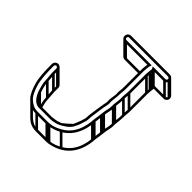

<svg xmlns="http://www.w3.org/2000/svg" viewBox="-197 -821 1090 1090"><g transform="rotate(45 348.0 -276.0)"><path d="M68 -253.5C54.4 -253.5 42.5 -241.6 42.5 -228V-217C42.5 -170 44.3 -118 56.8 -77.8C64.8 -52.4 76.9 -18.9 96 0.2C114.8 19.1 138.9 36.5 177 36.5H258.4C264.2 35.8 269.9 35.5 275 35.5H275.4C378.3 18.4 435.8 -48.2 447.5 -154.6V-155C447.5 -158.6 447.8 -163.1 448.4 -168C449 -172.6 455.3 -217.5 455.3 -217.5C456.1 -221.4 456.6 -227.5 457.5 -235.2C459.9 -256.8 467.5 -276.5 467.5 -302V-302.6C466.9 -306 466.8 -309.5 467.5 -314.1C469.7 -334.2 472.5 -353.1 472.5 -379.4C472.5 -393.3 475.5 -404.5 475.5 -421V-561C475.5 -567.9 476.1 -576.2 477.4 -586.1L479.4 -602.9C479.7 -604.6 479.8 -605.5 479.8 -607.5H559C572.4 -607.5 584.5 -618.3 584.5 -632.5C584.5 -646.3 572.9 -658.5 559 -658.5L247 -658.5C232.3 -658.5 221.5 -646.5 221.5 -632.5C221.5 -618.2 232.8 -607.5 247 -607.5H428.4L426.5 -592.9C425 -580.6 424.5 -570.1 424.5 -561V-421C424.5 -405.2 421.5 -395.3 421.5 -378V-377.6C424.7 -351.8 413.7 -329.3 416.5 -300.6C416.5 -297.9 416.3 -294.9 415.7 -290.6C410.5 -269.3 409 -246.3 404.6 -225.3L397.5 -174.9C396.5 -167.7 396.5 -161.7 396.5 -156C396.5 -142.2 390.5 -130.3 386.8 -115.9C385.4 -110.9 369.5 -72.1 368.5 -72.7C368.5 -72.7 314 -20.1 310.7 -26.7C295.1 -19 278.2 -16.9 255.6 -14.5H166C138.3 -14.5 120.8 -47.2 113.1 -68.4C106.1 -91.2 97.5 -115.4 97.5 -143V-143.3L97.5 -143.6C96.3 -158.7 95 -179.1 93.5 -196.3V-228C93.5 -241.6 81.6 -253.5 68 -253.5ZM236.5 -632.5C236.5 -638.9 241 -643.5 247 -643.5L559 -643.5C564.3 -643.5 569.5 -637.7 569.5 -632.5C569.5 -627.3 564.6 -622.5 559 -622.5H456.8L463.6 -611.2C464.7 -609.2 465 -607.6 464.6 -605.1L462.5 -587.9C461.4 -577.8 460.5 -568.8 460.5 -561V-421C460.5 -406.5 457.5 -396 457.5 -379V-378.7C459.7 -356.9 454.8 -336.6 452.6 -316C451.9 -311.2 452.5 -304.9 452.5 -301.4C452.5 -278.3 445.6 -261.1 442.5 -236.8C441.8 -228.4 441.2 -223.3 440.6 -220.3L433.6 -170C432.8 -164.6 432.9 -158.9 432.5 -155.4C424.4 -81.5 394.6 -32 343.4 -3.6C323.2 7.7 300.4 18.3 274.6 20.5C268.1 21.1 262.9 20.9 257.6 21.5H177C146.5 21.5 129.4 9.6 111.9 -5.6C92.4 -21.6 79.7 -54.5 71.2 -82.2C60.2 -117.8 57.5 -169.7 57.5 -217V-228C57.5 -232.9 63.1 -238.5 68 -238.5C72.9 -238.5 78.5 -232.9 78.5 -228V-195.7C78.5 -179.9 82.5 -157.8 82.5 -142.4C82.5 -113.1 92.1 -85.6 98.8 -63.8C108.4 -37.6 129.7 0.5 166 0.5H256.4C262.2 -0.1 267.6 -0.5 272 -0.5H272.6C287.2 -2.7 304.4 -6.8 317.3 -13.3C338.2 -23.7 368.1 -41.8 381.5 -65.3C389.1 -79.2 396.1 -93.9 401.2 -112.1C404.3 -124.3 411.5 -137.8 411.5 -156C411.5 -160.9 411.8 -167 412.4 -173.1L419.4 -222.6C422.8 -247.1 425.3 -267.3 430.3 -287.2C431.4 -291.4 431.5 -296.6 431.5 -301V-301.4C428.9 -323.5 436.5 -348.4 436.5 -378.4C436.5 -394.4 439.5 -403.1 439.5 -421V-561C439.5 -569.2 440.1 -579.4 441.5 -591.1L443.4 -606.6C443.8 -610.1 444.5 -610.8 445.1 -612.6L448.4 -622.5H247C240.7 -622.5 236.5 -626.3 236.5 -632.5ZM241.7 -609.7 312.4 -539 323 -549.6 252.3 -620.3ZM100.7 -60.7 159.7 -1.7 170.3 -12.3 111.3 -71.3ZM84.7 -137.7 155.4 -67 166 -77.6 95.3 -148.3ZM80.7 -190.7 151.4 -120 162 -130.6 91.3 -201.3ZM80.7 -222.7 151.4 -152 162 -162.6 91.3 -233.3ZM171.7 34.3 242.4 105 253 94.4 182.3 23.7ZM252.7 34.3 323.4 105 334 94.4 263.3 23.7ZM269.7 33.3 340.4 104 351 93.4 280.3 22.7ZM341.7 8.3 412.4 79 423 68.4 352.3 -2.3ZM434.7 -149.7 505.4 -79 516 -89.6 445.3 -160.3ZM435.7 -163.7 506.4 -93 517 -103.6 446.3 -174.3ZM442.7 -213.7 513.4 -143 524 -153.6 453.3 -224.3ZM444.7 -230.7 515.4 -160 526 -170.6 455.3 -241.3ZM454.7 -296.7 525.4 -226 536 -236.6 465.3 -307.3ZM454.7 -309.7 525.4 -239 536 -249.6 465.3 -320.3ZM459.7 -373.7 530.4 -303 541 -313.6 470.3 -384.3ZM462.7 -415.7 533.4 -345 544 -355.6 473.3 -426.3ZM462.7 -555.7 533.4 -485 544 -495.6 473.3 -566.3ZM464.7 -581.7 535.4 -511 546 -521.6 475.3 -592.3ZM466.7 -598.7 537.4 -528 548 -538.6 477.3 -609.3ZM464.7 -609.7 535.4 -539 546 -549.6 475.3 -620.3ZM553.7 -609.7 624.4 -539 635 -549.6 564.3 -620.3ZM571.7 -627.2 642.4 -556.5 653 -567.1 582.3 -637.8ZM345.7 106.2H346.1C449 89.1 506.5 22.5 518.2 -83.9V-84.3C518.2 -87.9 518.5 -92.3 519.1 -97.3C519.7 -101.9 526.1 -146.8 526.1 -146.8C526.8 -150.7 527.3 -156.7 528.2 -164.5C530.6 -186.1 538.2 -205.8 538.2 -231.3V-231.9C537.7 -235.4 537.5 -238.7 538.2 -243.3C540.4 -263.5 543.2 -282.3 543.2 -308.7C543.2 -322.6 546.2 -333.8 546.2 -350.3L546.2 -490.3C546.2 -497.2 546.8 -505.5 548.1 -515.4L550.1 -532.2C550.4 -533.8 550.5 -534.8 550.5 -536.8L629.7 -536.8C643.1 -536.8 655.2 -547.6 655.2 -561.8C655.2 -569 652 -575.5 647.4 -580.2L576.6 -650.9L566 -640.3L636.8 -569.6C638.9 -567.4 640.2 -564.5 640.2 -561.8C640.2 -556.6 635.3 -551.8 629.7 -551.8L527.5 -551.8L534.3 -540.5C535.4 -538.5 535.7 -536.9 535.3 -534.4L533.3 -517.2C532.1 -507.1 531.2 -498.1 531.2 -490.3L531.2 -350.3C531.2 -335.8 528.2 -325.3 528.2 -308.3V-308L528.2 -307.7C530 -285.9 525.7 -265.9 523.3 -245.2C522.7 -240.5 523.2 -234.2 523.2 -230.7C523.2 -207.6 516.3 -190.4 513.2 -166.1C512.5 -157.7 511.9 -152.5 511.3 -149.6L504.3 -99.3C503.5 -93.8 503.6 -88.2 503.2 -84.7C495.1 -10.8 465.3 38.7 414.1 67.2C393.9 78.4 371.1 89 345.4 91.2C338.8 91.8 333.7 91.7 328.3 92.2H247.7C217.2 92.2 200.1 80.2 182.8 65.2L112.3 -5.3L101.7 5.3L172.6 76.2C189.7 93.3 212.8 107.2 247.7 107.2H329.1C335 106.5 340.6 106.2 345.7 106.2ZM164.2 -125.6V-157.3C164.2 -164.3 161 -170.5 156.5 -175.1L85.8 -245.8L75.2 -235.2L145.9 -164.5C148.1 -162.3 149.2 -159.5 149.2 -157.3V-125C149.2 -109.4 152.1 -86.6 153.2 -72C153.4 -45 159.7 -24.6 165.9 -4.8L180.2 -9.2C174.2 -28.7 168.2 -49.4 168.2 -72.3V-72.6C166.6 -87.7 165.8 -108.3 164.2 -125.6ZM432 -551.8 317.7 -551.8C314.2 -551.8 311.7 -553 309.9 -554.7L239.2 -625.4L228.6 -614.8L299.3 -544.1C304 -539.4 310.6 -536.8 317.7 -536.8L432 -536.8Z"/></g></svg>

Font: CiSf OpenHand
Style: Gls
Weight: 400
Foundry: Cannot Into Space Fonts
Version: Version 0.7892